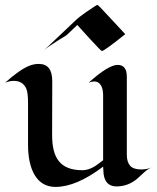

<svg xmlns="http://www.w3.org/2000/svg" viewBox="-25 -733 623 763"><path d="M327.1 -404.3Q405.8 -475.1 442.4 -475.1Q479 -475.1 479 -428.2V-118.2Q479 -88.9 492.2 -74.2Q505.4 -59.6 536.1 -59.6Q557.6 -59.6 578.1 -67.4Q562 -61.5 549.1 -49.1Q536.1 -36.6 521.5 -23.9Q484.9 7.8 438 7.8Q393.1 7.8 386.7 -42Q385.3 -56.2 384.8 -70.8Q278.3 9.8 195.8 9.8Q140.1 9.8 111.8 -39.1Q86.4 -83 86.4 -159.2V-323.7Q86.4 -366.2 79.1 -381.3Q65.4 -411.6 29.8 -411.6Q12.7 -411.6 -4.9 -404.3Q54.7 -457.5 91.8 -471.7Q109.9 -479 129.4 -479Q182.6 -479 182.6 -411.1Q182.6 -411.1 182.6 -378.4Q182.6 -378.4 182.1 -196.3Q182.1 -126.5 208 -93.8Q236.3 -56.6 302.2 -56.6Q334.5 -56.6 369.1 -84.5Q377.9 -91.3 384.8 -96.2V-354Q384.8 -390.1 367.2 -403.8Q359.9 -409.2 349.1 -409.2Q338.4 -409.2 327.1 -404.3ZM472.7 -597.2Q389.2 -530.3 379.9 -530.3Q376.5 -530.3 330.3 -580.8Q284.2 -631.3 282.2 -633.8L241.7 -595.2Q236.3 -590.3 228.5 -586.2Q220.7 -582 209.5 -574.7Q164.1 -546.4 149.4 -532.7L271.5 -648.4Q288.1 -665 317.4 -685.1Q358.9 -713.4 361.3 -713.4Q363.8 -713.4 371.6 -705.6Q379.4 -697.8 390.6 -685.5Q401.9 -673.3 415.3 -658.9Q428.7 -644.5 440.7 -631.8Q452.6 -619.1 461.4 -609.4Q470.2 -599.6 472.7 -597.2Z"/></svg>

Font: Fondamento
Style: Regular
Weight: 400
Version: Version 1.000